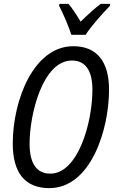

<svg xmlns="http://www.w3.org/2000/svg" viewBox="-20 -963 604 993"><path d="M349 -783H423C447 -823 516 -900 548 -932L550 -943H501C470 -920 435 -888 397 -851C373 -891 351 -924 334 -943H287L286 -932C305 -897 337 -822 349 -783ZM235 10C450 10 544 -293 544 -499C544 -646 480 -724 359 -724C154 -724 46 -445 46 -220C46 -69 110 10 235 10ZM240 -65C171 -65 133 -115 133 -220C133 -372 201 -650 352 -650C420 -650 458 -600 458 -500C458 -327 383 -65 240 -65Z"/></svg>

Font: Noto Sans Condensed
Style: Italic
Weight: 400
Width: 3
Italic angle: -12°
Designer: Monotype Design Team
Foundry: Monotype Imaging Inc.
Version: Version 2.013